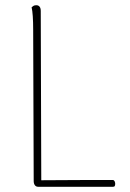

<svg xmlns="http://www.w3.org/2000/svg" viewBox="-20 -715 496 735"><path d="M136 -673 138 -25Q184 -25 229.5 -25.5Q275 -26 321 -26Q367 -26 413 -26Q417 -25 419 -20.5Q421 -16 421 -11.5Q421 -7 419.5 -3.5Q418 0 413 0H126Q118 0 113.5 -6Q109 -12 109 -22L107 -600Q107 -630 105.5 -652.5Q104 -675 101 -687Q104 -690 108 -692.5Q112 -695 119 -695Q127 -695 131.5 -689.5Q136 -684 136 -673Z"/></svg>

Font: Arima Thin Thin
Style: Regular
Weight: 250
Version: Version 1.100